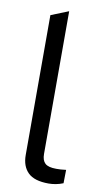

<svg xmlns="http://www.w3.org/2000/svg" viewBox="-88 -812 459 861"><g transform="rotate(10 141.0 -381.5)"><path d="M198 7Q133 7 104 -21.5Q75 -50 75 -101V-738L155 -770V-120Q155 -91 169.5 -77.5Q184 -64 220 -64Q229 -64 240.5 -64.5Q252 -65 265 -67L264 -6Q247 1 230 4Q213 7 198 7Z"/></g></svg>

Font: REM Light
Style: Regular
Weight: 300
Designer: Octavio Pardo
Foundry: Ashler Design
Version: Version 1.005;gftools[0.9.28]